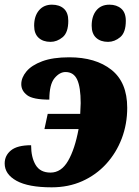

<svg xmlns="http://www.w3.org/2000/svg" viewBox="-28 -791 593 821"><path d="M193 10Q93 10 42.5 -18Q-8 -46 -8 -92Q-8 -126 19 -148Q46 -170 105 -170Q105 -118 124.5 -85.5Q144 -53 188 -53Q234 -53 263 -103Q292 -153 308 -239H162L176 -304H315Q317 -337 317 -350Q317 -418 302 -450.5Q287 -483 252 -483Q227 -483 205 -456.5Q183 -430 183 -365Q113 -365 88 -384Q63 -403 63 -431Q63 -459 85 -485.5Q107 -512 152.5 -529Q198 -546 268 -546Q381 -546 448.5 -492.5Q516 -439 516 -330Q516 -260 492.5 -198.5Q469 -137 426 -90Q383 -43 324 -16.5Q265 10 193 10ZM434 -612Q402 -612 383 -629.5Q364 -647 364 -681Q364 -722 384 -746.5Q404 -771 440 -771Q471 -771 490.5 -754Q510 -737 510 -702Q510 -652 486 -632Q462 -612 434 -612ZM188 -612Q156 -612 137 -629.5Q118 -647 118 -681Q118 -722 138.5 -746.5Q159 -771 194 -771Q226 -771 245 -754Q264 -737 264 -702Q264 -652 240 -632Q216 -612 188 -612Z"/></svg>

Font: Noto Serif Black
Style: Italic
Weight: 900
Italic angle: -12°
Designer: Monotype Design Team
Foundry: Monotype Imaging Inc.
Version: Version 2.013